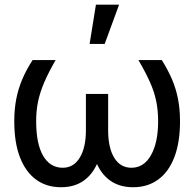

<svg xmlns="http://www.w3.org/2000/svg" viewBox="-20 -784 824 814"><path d="M118.2 -529.3H215.8Q185.5 -476.6 167.7 -435.1Q149.9 -393.6 141.6 -354.7Q133.3 -315.9 133.3 -270Q133.3 -174.3 162.8 -123.5Q192.4 -72.8 246.1 -72.8Q292 -72.8 318.1 -115.5Q344.2 -158.2 344.2 -231.4V-385.7H418V-233.9Q418 -157.2 397 -102.5Q376 -47.9 336.2 -19Q296.4 9.8 238.8 9.8Q177.2 9.8 132.8 -22.7Q88.4 -55.2 64.5 -117.4Q40.5 -179.7 40.5 -269.5Q40.5 -320.3 48.8 -363.5Q57.1 -406.7 74.2 -447.3Q91.3 -487.8 118.2 -529.3ZM566.9 -529.3H666Q692.4 -487.3 709.5 -447Q726.6 -406.7 734.9 -363.5Q743.2 -320.3 743.2 -269.5Q743.2 -180.2 719.2 -117.7Q695.3 -55.2 650.6 -22.7Q606 9.8 544.4 9.8Q486.3 9.8 446.3 -19Q406.2 -47.9 385.5 -102.3Q364.7 -156.7 364.7 -233.9V-385.7H438.5V-231.4Q438.5 -157.2 464.4 -115Q490.2 -72.8 537.1 -72.8Q590.3 -72.8 620.4 -126.5Q650.4 -180.2 650.4 -270Q650.4 -315.4 642.3 -355Q634.3 -394.5 615.7 -436Q597.2 -477.5 566.9 -529.3ZM359.9 -597.7 386.7 -764.2H484.9L423.8 -597.7Z"/></svg>

Font: Inter Cardless Tabular
Style: Regular
Weight: 400
Designer: Rasmus Andersson
Foundry: rsms
Version: Version 4.000;git-4fc901f